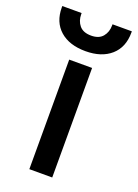

<svg xmlns="http://www.w3.org/2000/svg" viewBox="-164 -754 583 812"><g transform="rotate(20 127.5 -348.0)"><path d="M76 0V-493H179V0ZM128 -550Q55 -550 13 -587Q-29 -624 -29 -690V-696H58V-691Q58 -661 75 -640.5Q92 -620 128 -620Q163 -620 180 -640.5Q197 -661 197 -691V-696H284V-690Q284 -624 242 -587Q200 -550 128 -550Z"/></g></svg>

Font: Space Grotesk Light Medium
Style: Regular
Weight: 500
Version: Version 2.000